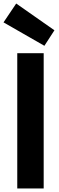

<svg xmlns="http://www.w3.org/2000/svg" viewBox="-30 -1070 336 1090"><path d="M222 -810 -10 -943 62 -1050 279 -898ZM218 -768V0H68V-768Z"/></svg>

Font: Yaldevi ExtraLight
Style: Bold
Weight: 700
Version: Version 1.100